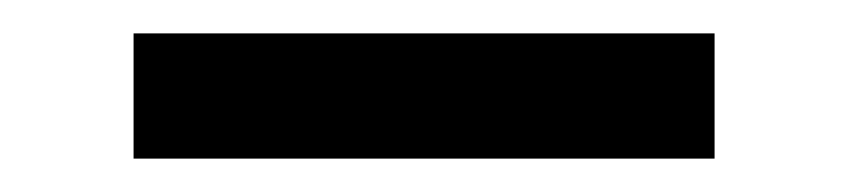

<svg xmlns="http://www.w3.org/2000/svg" viewBox="-20 -365 508 115"><path d="M60 -345H408V-270H60Z"/></svg>

Font: Farro Light
Style: Regular
Weight: 300
Designer: Aceler Chua
Foundry: Grayscale Limited
Version: Version 1.101